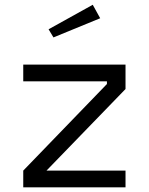

<svg xmlns="http://www.w3.org/2000/svg" viewBox="-20 -806 640 826"><path d="M80 -528V-456H440V-444.5L80 -72V0H520V-72H180L520 -423V-528ZM379 -785.5 189 -680 210 -645 411 -727.5Z"/></svg>

Font: Kode Mono
Style: Regular
Weight: 400
Monospace: yes
Designer: Isa Ozler
Foundry: Kadena LLC
Version: Version 1.000;gftools[0.9.28]